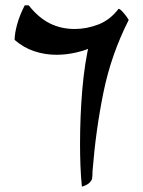

<svg xmlns="http://www.w3.org/2000/svg" viewBox="-20 -687 539 722"><path d="M402 -610 464 -612Q398 -482 369 -339.5Q340 -197 328 -44Q328 -36 327.5 -28Q327 -20 326 -13Q319 0 309 6Q299 12 288 15Q284 -23 282.5 -64.5Q281 -106 281 -146Q281 -250 289.5 -350.5Q298 -451 318 -534ZM88 -667Q124 -621 166.5 -599.5Q209 -578 261 -578Q306 -578 350 -595Q394 -612 426 -654Q431 -654 443.5 -640Q456 -626 464 -612Q411 -547 338 -514Q265 -481 192 -481Q149 -481 108.5 -494.5Q68 -508 35 -537Q35 -561 44.5 -595.5Q54 -630 73 -667Z"/></svg>

Font: Ruwudu Medium
Style: Regular
Weight: 500
Designer: Becca Hirsbrunner Spalinger
Foundry: SIL International
Version: Version 3.000